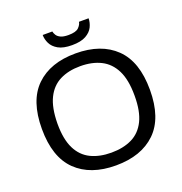

<svg xmlns="http://www.w3.org/2000/svg" viewBox="-153 -1000 1083 1144"><g transform="rotate(-20 389.0 -428.0)"><path d="M389 12Q228 12 137.5 -76Q47 -164 47 -343Q47 -522 137.5 -610Q228 -698 389 -698Q550 -698 641 -610Q732 -522 732 -343Q732 -164 641 -76Q550 12 389 12ZM389 -69Q465 -69 520 -96Q575 -123 604.5 -182.5Q634 -242 634 -339V-343Q634 -442 604 -502Q574 -562 519 -589.5Q464 -617 389 -617Q314 -617 259.5 -589.5Q205 -562 175.5 -502Q146 -442 145 -343V-339Q145 -242 174.5 -182.5Q204 -123 259 -96Q314 -69 389 -69ZM388 -751Q332 -751 300.5 -769Q269 -787 256 -814Q243 -841 243 -868H304Q306 -857 313.5 -844.5Q321 -832 338.5 -823.5Q356 -815 388 -815Q436 -815 453.5 -833Q471 -851 473 -868H534Q534 -841 521 -814Q508 -787 476 -769Q444 -751 388 -751Z"/></g></svg>

Font: Archivo VF Beta
Style: Regular
Weight: 400
Designer: Hector Gatti
Foundry: Omnibus-Type
Version: Version 1.002